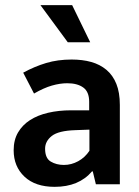

<svg xmlns="http://www.w3.org/2000/svg" viewBox="-20 -715 540 745"><path d="M70 -433Q114 -457 159 -470.5Q204 -484 258 -484Q300 -484 334 -474.5Q368 -465 393 -444Q418 -423 431.5 -389.5Q445 -356 445 -308V0H352L340 -50H337Q286 10 192 10Q117 10 75 -29.5Q33 -69 33 -132Q33 -172 50 -201Q67 -230 96.5 -249Q126 -268 167 -277.5Q208 -287 256 -287H326V-320Q326 -359 303 -375.5Q280 -392 241 -392Q213 -392 181.5 -383Q150 -374 112 -352ZM327 -212 273 -210Q207 -208 181 -187.5Q155 -167 155 -138Q155 -101 177 -88Q199 -75 228 -75Q257 -75 283.5 -89.5Q310 -104 327 -130ZM137 -695H260L330 -551H243Z"/></svg>

Font: Mukta Malar SemiBold
Style: Regular
Weight: 600
Designer: Aadarsh Rajan, Girish Dalvi, Yashodeep Gholap
Foundry: Ek Type
Version: Version 2.538;PS 1.000;hotconv 16.6.51;makeotf.lib2.5.65220;